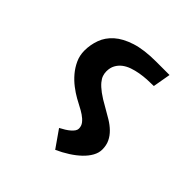

<svg xmlns="http://www.w3.org/2000/svg" viewBox="-183 -604 1017 1017"><g transform="rotate(45 325.0 -96.0)"><path d="M522.5 -450 505 -350Q481.5 -350 455 -348.5Q428.5 -347 402.8 -342.5Q377 -338 353.2 -329.8Q329.5 -321.5 311.5 -307.8Q293.5 -294 282.8 -274.2Q272 -254.5 272 -227Q272 -212.5 276.8 -197.8Q281.5 -183 295.5 -166.2Q309.5 -149.5 335.2 -130.2Q361 -111 403 -88Q432.5 -71.5 459.2 -55.2Q486 -39 506.2 -19.2Q526.5 0.5 538.2 24.8Q550 49 550 81Q550 106 536.2 130.8Q522.5 155.5 498.8 178.2Q475 201 443 221.5Q411 242 374.5 258.5L307 162Q322.5 154 336.5 145.2Q350.5 136.5 361 127.2Q371.5 118 377.8 108.8Q384 99.5 384 90Q384 70 371.8 54.8Q359.5 39.5 341 27Q322.5 14.5 301.5 4Q280.5 -6.5 263.5 -16.5Q238.5 -30.5 211.8 -51Q185 -71.5 163 -97.5Q141 -123.5 126.5 -155Q112 -186.5 112 -222.5Q112 -266 126.8 -307Q141.5 -348 177 -379.8Q212.5 -411.5 272.2 -430.8Q332 -450 421.5 -450Z"/></g></svg>

Font: B612 Mono
Style: Bold
Weight: 700
Version: Version 1.005